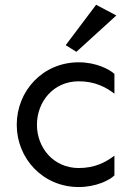

<svg xmlns="http://www.w3.org/2000/svg" viewBox="-20 -754 539 789"><path d="M250 -568.4 293.9 -541 458 -690.4 375 -734.4ZM303.7 -498C155.3 -498 48.8 -379.9 48.8 -241.2C48.8 -103.5 155.3 14.6 303.7 14.6C375 14.6 430.7 -13.7 450.2 -33.2V-114.3C414.1 -86.9 369.1 -63.5 303.7 -63.5C199.2 -63.5 131.8 -147.5 131.8 -241.2C131.8 -335.9 199.2 -419.9 303.7 -419.9C369.1 -419.9 414.1 -396.5 450.2 -369.1V-450.2C430.7 -468.8 375 -498 303.7 -498Z"/></svg>

Font: Sen-gleads
Style: Regular
Weight: 400
Designer: Kosal Sen, Philatype
Foundry: Philatype
Version: Version 1.004; ttfautohint (v1.8.3)